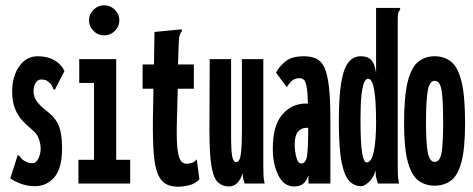

<svg xmlns="http://www.w3.org/2000/svg" viewBox="-20 -695 1790 727"><path d="M113 10Q84 10 58.5 0.5Q33 -9 19 -20L44 -98L47 -108L53 -105Q58 -98 63.5 -92.5Q69 -87 84 -80Q93 -77 103 -77Q117 -77 125.5 -95Q134 -113 134 -133Q134 -149 127 -169.5Q120 -190 98 -207Q81 -221 64.5 -238.5Q48 -256 37 -283Q26 -310 26 -350Q26 -384 37 -414Q48 -444 70 -463Q92 -482 124 -482Q160 -482 186 -467Q212 -452 224 -426L192 -364L188 -355L182 -358Q179 -366 175 -373Q171 -380 157 -390Q149 -394 136 -394Q123 -394 115 -381.5Q107 -369 107 -349Q107 -329 119 -312Q131 -295 153 -278Q188 -252 201.5 -221.5Q215 -191 215 -133Q215 -57 185.5 -23.5Q156 10 113 10Z M277 0V-90H336V-381H280V-471H420V-90H473V0ZM375 -561Q351 -561 334 -578Q317 -595 317 -618Q317 -641 334 -658Q351 -675 375 -675Q398 -675 415 -658Q432 -641 432 -618Q432 -595 415 -578Q398 -561 375 -561Z M654 12Q627 12 608 1.5Q589 -9 577.5 -36.5Q566 -64 562 -115.5Q558 -167 559 -248L561 -359H520V-451H563L565 -574L658 -583L668 -584L669 -577Q663 -570 660.5 -563Q658 -556 657 -539L654 -451H714V-359H653L650 -243Q648 -178 651 -141.5Q654 -105 662.5 -90Q671 -75 685 -75Q713 -75 725 -92L735 -16Q721 0 697.5 6Q674 12 654 12Z M847 11Q822 11 805 -5Q788 -21 780.5 -67Q773 -113 773 -202L774 -471H855V-182Q855 -122 859.5 -101.5Q864 -81 874 -81Q888 -81 892 -112Q896 -143 896 -195V-471H977V-71Q977 -53 977.5 -35.5Q978 -18 982 0H906Q905 -7 902 -15Q899 -23 899 -40Q893 -18 879.5 -3.5Q866 11 847 11Z M1094 11Q1055 11 1034 -31Q1013 -73 1013 -132Q1013 -221 1049.5 -262Q1086 -303 1138 -303Q1142 -303 1146 -303Q1145 -346 1141 -366.5Q1137 -387 1130.5 -393Q1124 -399 1114 -399Q1098 -399 1087.5 -391Q1077 -383 1066 -365L1025 -420Q1037 -443 1061 -462.5Q1085 -482 1131 -482Q1158 -482 1177.5 -473Q1197 -464 1208.5 -439Q1220 -414 1225.5 -366.5Q1231 -319 1231 -243V0H1148V-31Q1140 -8 1127 1.5Q1114 11 1094 11ZM1096 -148Q1096 -123 1102 -99.5Q1108 -76 1121 -76Q1138 -76 1142.5 -104.5Q1147 -133 1147 -211Q1143 -211 1141 -211Q1121 -211 1108.5 -196.5Q1096 -182 1096 -148Z M1347 10Q1323 10 1304 -8Q1285 -26 1274 -78.5Q1263 -131 1263 -233Q1263 -331 1272.5 -385Q1282 -439 1300.5 -460.5Q1319 -482 1346 -482Q1373 -482 1386.5 -467Q1400 -452 1404 -417V-665H1495V-658Q1489 -652 1487.5 -645Q1486 -638 1486 -621V-71Q1486 -53 1486.5 -35.5Q1487 -18 1491 0H1411Q1407 -12 1404.5 -22Q1402 -32 1402 -50Q1394 -21 1376.5 -5.5Q1359 10 1347 10ZM1368 -80Q1387 -80 1395.5 -122Q1404 -164 1404 -231Q1404 -316 1396.5 -356.5Q1389 -397 1374 -397Q1366 -397 1359.5 -384Q1353 -371 1349 -338Q1345 -305 1345 -244Q1345 -153 1351 -116.5Q1357 -80 1368 -80Z M1626 8Q1590 8 1564 -11.5Q1538 -31 1524 -82.5Q1510 -134 1510 -229Q1510 -332 1524 -386.5Q1538 -441 1564 -461.5Q1590 -482 1626 -482Q1662 -482 1688 -461.5Q1714 -441 1727.5 -386.5Q1741 -332 1741 -229Q1741 -134 1727.5 -82.5Q1714 -31 1688 -11.5Q1662 8 1626 8ZM1626 -82Q1646 -82 1652 -117Q1658 -152 1658 -231Q1658 -317 1652 -353Q1646 -389 1626 -389Q1607 -389 1600 -353Q1593 -317 1593 -231Q1593 -152 1600 -117Q1607 -82 1626 -82Z"/></svg>

Font: Inconsolata UltraCondensed Black
Style: Regular
Weight: 900
Width: 1
Monospace: yes
Designer: Raph Levien, Cyreal, Brenton Simpson
Foundry: Raph Levien, Cyreal, Google
Version: Version 3.001; ttfautohint (v1.8.2.53-6de2)